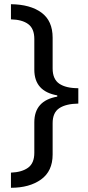

<svg xmlns="http://www.w3.org/2000/svg" viewBox="-20 -734 420 912"><path d="M32 86Q84 84 113.5 62.5Q143 41 143 -8V-153Q143 -256 252 -275V-281Q143 -300 143 -403V-549Q143 -598 114 -619.5Q85 -641 32 -642V-714Q124 -713 177 -674Q230 -635 230 -555V-409Q230 -358 261.5 -336.5Q293 -315 352 -315V-242Q293 -241 261.5 -220Q230 -199 230 -149V0Q230 79 175 118.5Q120 158 32 158Z"/></svg>

Font: Noto Sans Zanabazar Square
Style: Regular
Weight: 400
Version: Version 2.005; ttfautohint (v1.8.4.7-5d5b)